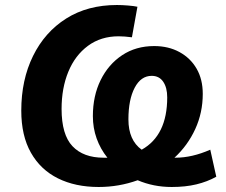

<svg xmlns="http://www.w3.org/2000/svg" viewBox="-20 -736 902 767"><path d="M374 11Q281 11 211.5 -23.5Q142 -58 103.5 -126Q65 -194 65 -294Q65 -417 112 -512.5Q159 -608 244.5 -662Q330 -716 447 -716Q467 -716 491.5 -714Q516 -712 529 -709L507 -587Q477 -591 454 -591Q383 -591 331.5 -553Q280 -515 253 -449.5Q226 -384 226 -301Q226 -198 269.5 -152Q313 -106 394 -106Q402 -106 409 -106Q381 -141 366 -183Q351 -225 351 -272Q351 -353 382 -416Q413 -479 468 -515.5Q523 -552 596 -552Q653 -552 697 -528Q741 -504 765.5 -461.5Q790 -419 790 -361Q790 -286 760 -220.5Q730 -155 677 -106H681Q747 -106 820 -138L844 -30Q808 -10 764.5 0.5Q721 11 666 11Q593 11 530 -16Q455 11 374 11ZM493 -259Q493 -176 546 -138Q648 -195 648 -347Q648 -386 632 -409.5Q616 -433 586 -433Q543 -433 518 -385.5Q493 -338 493 -259Z"/></svg>

Font: Nunito Sans ExtraBold
Style: Italic
Weight: 800
Italic angle: -9°
Designer: Vernon Adams
Foundry: Vernon Adams
Version: Version 3.006; ttfautohint (v1.8.3)